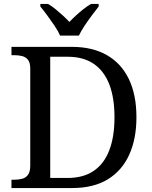

<svg xmlns="http://www.w3.org/2000/svg" viewBox="-20 -951 767 971"><path d="M38 0V-42H51Q74 -42 92.5 -47Q111 -52 122 -67.5Q133 -83 133 -114V-604Q133 -634 121.5 -648.5Q110 -663 91.5 -667.5Q73 -672 51 -672H38V-714H344Q447 -714 520 -672.5Q593 -631 631.5 -551.5Q670 -472 670 -358Q670 -249 633.5 -168.5Q597 -88 525 -44Q453 0 344 0ZM321 -51Q401 -51 453.5 -86.5Q506 -122 532.5 -190.5Q559 -259 559 -358Q559 -457 532.5 -525Q506 -593 453.5 -628.5Q401 -664 322 -664H234V-51ZM284 -771Q274 -794 256 -820.5Q238 -847 219 -873Q200 -899 184 -918V-931H223Q242 -920 261 -904.5Q280 -889 298 -872.5Q316 -856 331 -840Q346 -856 364 -872.5Q382 -889 401.5 -904.5Q421 -920 440 -931H479V-918Q464 -899 444.5 -873Q425 -847 407.5 -820.5Q390 -794 379 -771Z"/></svg>

Font: Noto Serif Hebrew
Style: Regular
Weight: 400
Designer: Monotype Design Team
Foundry: Monotype Imaging Inc.
Version: Version 2.003